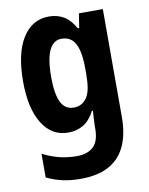

<svg xmlns="http://www.w3.org/2000/svg" viewBox="-88 -621 717 925"><g transform="rotate(-10 270.0 -158.5)"><path d="M215 -557Q257 -557 288.5 -538Q320 -519 343 -477H350L361 -547H478V-19Q478 64 451.5 122Q425 180 370.5 210Q316 240 231 240Q183 240 143 231Q103 222 66 204V88Q109 110 150 119.5Q191 129 232 129Q285 129 313.5 102Q342 75 342 14V4Q342 -14 343.5 -34.5Q345 -55 346 -73H341Q318 -29 286 -9.5Q254 10 211 10Q131 10 85 -64Q39 -138 39 -270Q39 -407 86 -482Q133 -557 215 -557ZM256 -441Q230 -441 212 -422Q194 -403 185 -364.5Q176 -326 176 -268Q176 -184 196 -144Q216 -104 258 -104Q280 -104 296 -113Q312 -122 323.5 -139.5Q335 -157 340 -185.5Q345 -214 345 -252V-277Q345 -335 335.5 -371Q326 -407 306.5 -424Q287 -441 256 -441Z"/></g></svg>

Font: Noto Sans Condensed
Style: Regular
Weight: 400
Width: 3
Version: Version 2.013